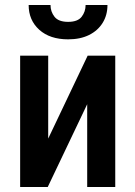

<svg xmlns="http://www.w3.org/2000/svg" viewBox="-20 -752 544 772"><path d="M173.8 -194.8 332.5 -528.3H443.4V0H330.6V-333L171.9 0H61V-528.3H173.8ZM324.2 -731.9H412.1Q412.1 -691.4 392.8 -660.2Q373.5 -628.9 338.1 -611.3Q302.7 -593.8 253.9 -593.8Q180.7 -593.8 137.9 -632.3Q95.2 -670.9 95.2 -731.9H183.1Q183.1 -705.1 199.2 -684.6Q215.3 -664.1 253.9 -664.1Q292.5 -664.1 308.3 -684.6Q324.2 -705.1 324.2 -731.9Z"/></svg>

Font: Roboto Condensed Medium
Style: Regular
Weight: 500
Designer: Christian Robertson
Foundry: Google
Version: Version 3.0